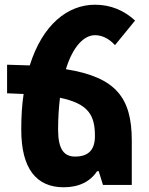

<svg xmlns="http://www.w3.org/2000/svg" viewBox="-20 -783 630 813"><path d="M391 -58H398L416 0H538V-188C538 -369 471 -456 259 -490C289 -588 337 -634 382 -634C410 -634 439 -622 467 -592L552 -696C505 -739 449 -763 382 -763C267 -763 160 -679 106 -506C76 -507 44 -508 10 -509V-388C35 -387 58 -386 80 -385C73 -339 70 -289 70 -234C70 -70 133 10 250 10C315 10 363 -15 391 -58ZM226 -234C226 -284 229 -329 234 -369C354 -344 382 -296 382 -207C382 -150 356 -120 298 -120C251 -120 226 -151 226 -234Z"/></svg>

Font: Noto Sans Armenian SemiCondensed Extra
Style: Regular
Weight: 800
Width: 4
Designer: Monotype Design Team
Foundry: Monotype Imaging Inc.
Version: Version 1.901